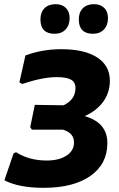

<svg xmlns="http://www.w3.org/2000/svg" viewBox="-20 -890 570 921"><path d="M247 -870Q278 -870 296 -852Q314 -834 314 -803Q314 -769 294.5 -748.5Q275 -728 242 -728Q174 -728 174 -797Q174 -831 193.5 -850.5Q213 -870 247 -870ZM431 -870Q462 -870 480 -852Q498 -834 498 -803Q498 -769 478.5 -748.5Q459 -728 426 -728Q358 -728 358 -797Q358 -831 377.5 -850.5Q397 -870 431 -870ZM189 11Q71 11 1 -25L45 -154L57 -160Q119 -120 204 -120Q263 -120 299 -143.5Q335 -167 335 -207Q335 -252 282 -268H133L125 -280L147 -387L285 -385Q342 -412 342 -468Q342 -496 320.5 -508Q299 -520 252 -520Q183 -520 87 -487L73 -495L102 -624Q182 -654 274 -654Q385 -654 446 -614.5Q507 -575 507 -503Q507 -446 475 -402Q443 -358 386 -333Q495 -302 495 -204Q495 -103 413.5 -46Q332 11 189 11Z"/></svg>

Font: Alegreya Sans ExtraBold
Style: Italic
Weight: 800
Italic angle: -7°
Designer: Juan Pablo del Peral
Foundry: Huerta Tipografica
Version: Version 2.007